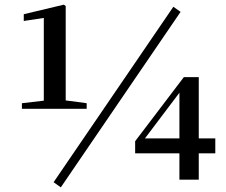

<svg xmlns="http://www.w3.org/2000/svg" viewBox="-20 -771 972 824"><path d="M241 33 755 -720 724 -742 210 11ZM750 0H833V-113H904V-177H833V-440H769L560 -165V-113H750ZM602 -177 685 -287 750 -373V-177ZM168 -304H352V-328L262 -340V-745L254 -751L82 -710V-681L168 -694V-339L74 -328V-304Z"/></svg>

Font: Source Han Serif CN
Style: Bold
Weight: 700
Designer: Ryoko NISHIZUKA 西塚涼子 (kana & ideographs); Frank Grießhammer (Latin, Greek & Cyrillic); Wenlong ZHANG 张文龙 (bopomofo); San
Foundry: Adobe
Version: Version 2.003;hotconv 1.1.1;makeotfexe 2.6.0